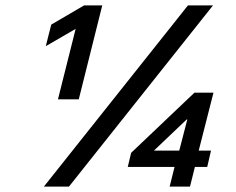

<svg xmlns="http://www.w3.org/2000/svg" viewBox="-20 -695 880 715"><path d="M195.8 -325 261.7 -587.5 152.5 -524.2H150.8L170.8 -603.3L293.3 -675H360.8L273.3 -325ZM143.3 0 680 -675H773.3L236.7 0ZM611.7 0 630 -73.3H455.8L468.3 -125.8L704.2 -350H775L720 -134.2H765.8L751.7 -73.3H705.8L687.5 0ZM553.3 -134.2H647.5L677.5 -250H675Z"/></svg>

Font: Funnel Sans Medium
Style: Italic
Weight: 500
Italic angle: -14.036°
Version: Version 1.000; Beta; Release 5; Build 24; ttfautohint (v1.8.